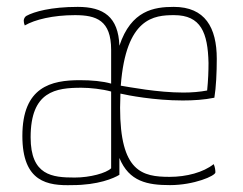

<svg xmlns="http://www.w3.org/2000/svg" viewBox="-20 -530 706 558"><path d="M327 -71C355 -2 409 8 474 8C544 8 606 -19 606 -29C606 -34 605 -45 601 -53C571 -29 522 -16 473 -16C393 -16 329 -31 329 -217L330 -258C351 -253 429 -238 511 -238C542 -238 574 -240 603 -246C608 -276 610 -320 610 -359C610 -450 576 -510 485 -510C428 -510 361 -500 327 -397C324 -481 281 -510 206 -510C128 -510 79 -496 57 -484C53 -482 49 -476 49 -470C49 -465 50 -461 52 -456C81 -473 134 -486 198 -486C260 -486 303 -471 303 -385V-287C279 -294 246 -297 212 -297C129 -297 45 -278 45 -135C45 0 119 10 190 8C265 8 311 -12 327 -22ZM486 -486C564 -486 584 -435 586 -347C586 -323 585 -297 582 -267C561 -263 537 -261 513 -261C438 -261 356 -277 331 -281C346 -479 428 -486 486 -486ZM303 -41C289 -27 242 -14 197 -14C132 -14 69 -20 69 -131C69 -265 142 -275 217 -275C242 -275 278 -271 303 -264Z"/></svg>

Font: Yanone Kaffeesatz Extra Light
Style: Regular
Weight: 200
Designer: Yanone (Cyrillic: Daniel Pouzeot & Huerta Tipografica)
Foundry: Yanone
Version: Version 1.100;PS 001.100;hotconv 1.0.70;makeotf.lib2.5.58329